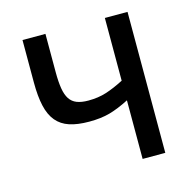

<svg xmlns="http://www.w3.org/2000/svg" viewBox="-82 -607 664 671"><g transform="rotate(-15 250.0 -271.0)"><path d="M436 -526V-16H354V-228Q315 -208 283 -199Q251 -190 208 -190Q166 -190 137 -199.5Q108 -209 90 -230.5Q72 -252 64 -287Q56 -322 56 -372V-526H139V-387Q139 -352 143 -328Q147 -304 156.5 -289.5Q166 -275 182.5 -268.5Q199 -262 224 -262Q260 -262 289.5 -271.5Q319 -281 354 -299V-526Z"/></g></svg>

Font: D2Coding ligature
Style: Regular
Weight: 400
Monospace: yes
Designer: Yong-Rak Park; Jeong-Hwan Yoon; Sang-Min Lee;
Foundry: NHN Corporation
Version: Version 1.3.2; Build 20180524